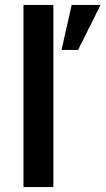

<svg xmlns="http://www.w3.org/2000/svg" viewBox="-20 -757 427 777"><path d="M75 0V-737H196V0ZM229 -555 270 -737H387L296 -555Z"/></svg>

Font: Tomorrow Medium
Style: Regular
Weight: 500
Designer: Tony de Marco, Monica Rizzolli
Foundry: Just in Type
Version: Version 2.002